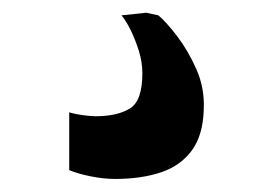

<svg xmlns="http://www.w3.org/2000/svg" viewBox="-20 -26 418 294"><path d="M156 248Q138.5 248 118.8 244Q99 240 86 234.5V146Q96 149 108 150.5Q120 152 126 152Q159.5 152 178.8 140.2Q198 128.5 198 86Q198 69 192.5 51.5Q187 34 179.8 19.5Q172.5 5 166 -2.5L204 -6.5L222.5 -2.5Q234 7 250.8 28.8Q267.5 50.5 280.5 79.5Q293.5 108.5 292 141.5Q291 180.5 274 204Q257 227.5 226.8 237.8Q196.5 248 156 248Z"/></svg>

Font: Merriweather 60pt ExtraBold
Style: Regular
Weight: 800
Version: Version 2.100